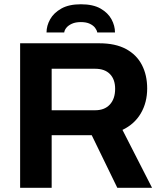

<svg xmlns="http://www.w3.org/2000/svg" viewBox="-20 -892 770 912"><path d="M75.6 0V-686.4H451.8Q528 -686.4 578.3 -659.3Q628.7 -632.3 653.9 -583.8Q679.1 -535.4 679.1 -471.9Q679.1 -405.1 648.9 -353.6Q618.7 -302.1 561.7 -275L702.2 0H537.2L415.7 -249.8H225.4V0ZM225.4 -368.3H432Q476.8 -368.3 501.8 -395.5Q526.9 -422.7 526.9 -470Q526.9 -515 502.2 -540.2Q477.6 -565.4 432 -565.4H225.4ZM201 -737.9Q201 -769.5 218.1 -800.2Q235.1 -830.8 271.2 -851.3Q307.3 -871.7 364.1 -871.7Q422.1 -871.7 457.7 -851.3Q493.2 -830.8 509.7 -800.2Q526.2 -769.5 526.2 -737.9H442Q440 -748.9 431.6 -760Q423.2 -771.1 406.6 -779.1Q389.9 -787.1 364.1 -787.1Q338.6 -787.1 321.3 -779.1Q304 -771.1 295.2 -760Q286.3 -748.9 285.1 -737.9Z"/></svg>

Font: Archivo Variable SemiBold
Style: Regular
Weight: 600
Designer: Hector Gatti
Foundry: Omnibus-Type
Version: Version 2.001